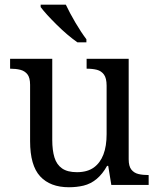

<svg xmlns="http://www.w3.org/2000/svg" viewBox="-20 -786 675 816"><path d="M347.2 -606H309.1Q266.6 -635.7 220.5 -681.4Q174.3 -727.1 152.8 -755.9V-766.1H259.8Q276.4 -731 300.5 -689.9Q324.7 -648.9 347.2 -619.1ZM272.9 9.8Q193.4 9.8 150.6 -36.6Q107.9 -83 107.9 -186V-425.8Q107.9 -455.6 96.7 -470Q85.4 -484.4 66.7 -489.3Q47.9 -494.1 22.9 -494.1V-536.1H202.1V-190.9Q202.1 -147.5 211.4 -116.9Q220.7 -86.4 243.7 -70.3Q266.6 -54.2 307.1 -54.2Q351.1 -54.2 378.9 -74.2Q433.1 -113.8 433.1 -215.8V-421.9Q433.1 -453.6 421.9 -469Q410.6 -484.4 392.1 -489.3Q373.5 -494.1 348.1 -494.1V-536.1H526.9V-108.9Q526.9 -79.6 538.3 -65.2Q549.8 -50.8 568.4 -46.4Q586.9 -42 611.8 -42V0H453.1L439.9 -81.1H435.1Q397 -12.2 335 2.9Q305.7 9.8 272.9 9.8Z"/></svg>

Font: Satisar Sharada
Style: Regular
Weight: 400
Designer: Vinodh Rajan & Sunil Mahnoori
Version: 2.2